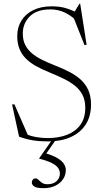

<svg xmlns="http://www.w3.org/2000/svg" viewBox="-20 -728 544 1002"><path d="M385.5 -660 368 -664.5 394.5 -708.5H398.5L432 -494.5L421 -492.5L358.5 -650L401.5 -599Q356 -645 319.5 -662Q283 -679 243.5 -679Q171.5 -679 135.2 -642.2Q99 -605.5 99 -553.5Q99 -519.5 111 -494.8Q123 -470 145.5 -450.8Q168 -431.5 200 -415.8Q232 -400 271.5 -384.5Q311.5 -369 345 -351.2Q378.5 -333.5 403.2 -310.5Q428 -287.5 441.5 -256.2Q455 -225 455 -182.5Q455 -120.5 426.8 -77.5Q398.5 -34.5 348 -12.2Q297.5 10 231 10Q186 10 150.8 4.2Q115.5 -1.5 79.5 -15L43 -183H55.5L132.5 -7L91 -41.5Q122.5 -22 158 -14.8Q193.5 -7.5 230.5 -7.5Q286 -7.5 330 -24.5Q374 -41.5 399.5 -76.5Q425 -111.5 425 -165.5Q425 -204 411 -231.8Q397 -259.5 371.8 -280Q346.5 -300.5 312.5 -317Q278.5 -333.5 238.5 -350Q198.5 -366 167 -383.8Q135.5 -401.5 114 -423.5Q92.5 -445.5 81.2 -474Q70 -502.5 70 -539.5Q70 -585.5 91.8 -620.5Q113.5 -655.5 153.8 -675.2Q194 -695 250 -695Q290.5 -695 321.8 -686Q353 -677 385.5 -660ZM208.5 254Q171.5 254 158.8 245.2Q146 236.5 146 224Q146 216 151.2 209.5Q156.5 203 166.5 203Q173.5 203 180.8 210.5Q188 218 199 225.8Q210 233.5 228.5 233.5Q257 233.5 274.8 217.8Q292.5 202 292.5 177.5Q292.5 162 283.2 148.5Q274 135 250.8 123Q227.5 111 184.5 100V98L253 0H272.5L216 81L212 70Q255.5 82.5 279.5 97Q303.5 111.5 313.5 127.2Q323.5 143 323.5 159.5Q323.5 186 308.8 207.5Q294 229 268.2 241.5Q242.5 254 208.5 254Z"/></svg>

Font: Newsreader 36pt ExtraLight
Style: Regular
Weight: 250
Designer: Hugues Gentile
Foundry: Production Type
Version: Version 1.003